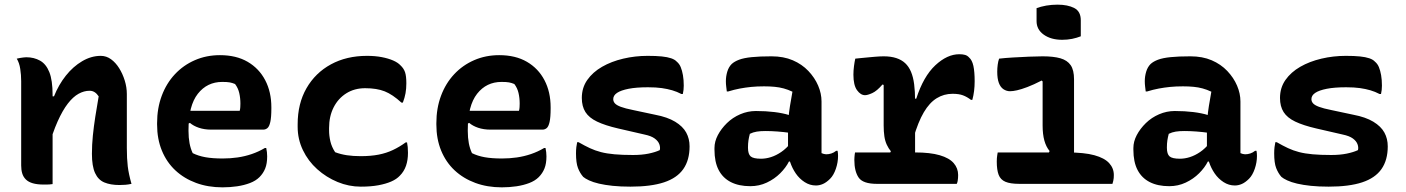

<svg xmlns="http://www.w3.org/2000/svg" viewBox="-20 -790 6040 825"><path d="M545 0Q531 3 519 4Q507 5 493 5Q455 5 428.5 -6Q402 -17 388.5 -46.5Q375 -76 375 -129Q375 -168 379 -207.5Q383 -247 389.5 -288.5Q396 -330 404 -376Q396 -388 386.5 -394Q377 -400 365 -400Q341 -400 317.5 -387Q294 -374 271.5 -345Q249 -316 227.5 -268Q206 -220 186 -149V-376H212Q232 -426 263 -465Q294 -504 333 -527Q372 -550 413 -550Q437 -550 457 -535.5Q477 -521 492 -497Q507 -473 516 -444Q525 -415 525 -386Q525 -348 525 -309Q525 -270 525 -231.5Q525 -193 525 -154Q525 -108 529 -75Q533 -42 545 0ZM206 1Q199 2 192.5 2.5Q186 3 180 3Q174 3 167 3Q140 3 121 -2.5Q102 -8 91 -19Q80 -30 75.5 -45Q71 -60 71 -79Q71 -129 71 -175.5Q71 -222 71 -266.5Q71 -311 71 -354.5Q71 -398 71 -441Q71 -468 67 -494Q63 -520 52 -538Q60 -540 66.5 -541Q73 -542 80 -543Q87 -544 93 -544Q126 -544 152 -529.5Q178 -515 192 -480Q206 -445 206 -382Q206 -317 206 -249.5Q206 -182 206 -118.5Q206 -55 206 1Z M925 -553Q995 -553 1044 -524.5Q1093 -496 1119.5 -445.5Q1146 -395 1146 -329V-324Q1146 -286 1141.5 -266Q1137 -246 1129 -239.5Q1121 -233 1111 -233H888Q858 -233 834.5 -241Q811 -249 796 -262L776 -252L780 -314H1010Q1012 -321 1012.5 -329.5Q1013 -338 1013 -345Q1013 -369 1008 -390.5Q1003 -412 990 -429Q978 -434 967 -436Q956 -438 935 -438Q870 -438 830 -387Q790 -336 790 -232V-227Q790 -198 794.5 -174.5Q799 -151 808 -132Q832 -120 862.5 -114.5Q893 -109 937 -109Q970 -109 1001 -113.5Q1032 -118 1061.5 -128Q1091 -138 1118 -154H1124Q1126 -145 1127 -136Q1128 -127 1128 -118Q1128 -87 1119.5 -66Q1111 -45 1095 -29Q1079 -13 1054 -3.5Q1029 6 999 10.5Q969 15 936 15Q874 15 822.5 -4Q771 -23 733.5 -58Q696 -93 675.5 -143Q655 -193 655 -255V-261Q655 -325 675 -378.5Q695 -432 731.5 -471Q768 -510 817.5 -531.5Q867 -553 925 -553Z M1557 -550Q1592 -550 1620.5 -544.5Q1649 -539 1669.5 -530Q1690 -521 1701 -509Q1715 -496 1720.5 -479.5Q1726 -463 1726 -432Q1726 -409 1722.5 -389.5Q1719 -370 1711 -349H1705Q1667 -384 1633 -397.5Q1599 -411 1549 -411Q1503 -411 1468 -389Q1433 -367 1413.5 -328.5Q1394 -290 1394 -240V-230Q1394 -207 1399.5 -183Q1405 -159 1420 -136Q1444 -127 1470.5 -123Q1497 -119 1530 -119Q1573 -119 1606.5 -125.5Q1640 -132 1668.5 -145.5Q1697 -159 1723 -178H1729Q1731 -168 1732 -158Q1733 -148 1733 -133Q1733 -102 1724.5 -77.5Q1716 -53 1698 -35Q1684 -20 1661 -10Q1638 0 1606 6Q1574 12 1530 12Q1479 12 1430.5 -8Q1382 -28 1343 -63Q1304 -98 1281.5 -145Q1259 -192 1259 -245V-256Q1259 -345 1297 -411Q1335 -477 1402 -513.5Q1469 -550 1557 -550Z M2125 -553Q2195 -553 2244 -524.5Q2293 -496 2319.5 -445.5Q2346 -395 2346 -329V-324Q2346 -286 2341.5 -266Q2337 -246 2329 -239.5Q2321 -233 2311 -233H2088Q2058 -233 2034.5 -241Q2011 -249 1996 -262L1976 -252L1980 -314H2210Q2212 -321 2212.5 -329.5Q2213 -338 2213 -345Q2213 -369 2208 -390.5Q2203 -412 2190 -429Q2178 -434 2167 -436Q2156 -438 2135 -438Q2070 -438 2030 -387Q1990 -336 1990 -232V-227Q1990 -198 1994.5 -174.5Q1999 -151 2008 -132Q2032 -120 2062.5 -114.5Q2093 -109 2137 -109Q2170 -109 2201 -113.5Q2232 -118 2261.5 -128Q2291 -138 2318 -154H2324Q2326 -145 2327 -136Q2328 -127 2328 -118Q2328 -87 2319.5 -66Q2311 -45 2295 -29Q2279 -13 2254 -3.5Q2229 6 2199 10.5Q2169 15 2136 15Q2074 15 2022.5 -4Q1971 -23 1933.5 -58Q1896 -93 1875.5 -143Q1855 -193 1855 -255V-261Q1855 -325 1875 -378.5Q1895 -432 1931.5 -471Q1968 -510 2017.5 -531.5Q2067 -553 2125 -553Z M2700 -124Q2738 -124 2767 -130Q2796 -136 2815 -145Q2818 -157 2813 -170.5Q2808 -184 2793 -195Q2778 -206 2749 -212L2636 -238Q2580 -251 2545.5 -267.5Q2511 -284 2495.5 -308.5Q2480 -333 2480 -369Q2480 -413 2503.5 -446.5Q2527 -480 2567 -503Q2607 -526 2658 -538Q2709 -550 2763 -550Q2799 -550 2823.5 -547.5Q2848 -545 2864 -539.5Q2880 -534 2888 -525Q2899 -516 2905 -501.5Q2911 -487 2914.5 -467Q2918 -447 2918 -422Q2918 -412 2917 -403.5Q2916 -395 2914 -386H2908Q2889 -396 2868.5 -402Q2848 -408 2823.5 -411.5Q2799 -415 2764 -415Q2714 -415 2681 -408.5Q2648 -402 2631.5 -391Q2615 -380 2615 -364Q2615 -354 2622 -346Q2629 -338 2647.5 -331Q2666 -324 2701 -317L2795 -297Q2848 -287 2881 -267Q2914 -247 2928.5 -220.5Q2943 -194 2943 -161Q2943 -102 2916 -63.5Q2889 -25 2833 -6.5Q2777 12 2689 12Q2646 12 2612.5 8.5Q2579 5 2553.5 -1Q2528 -7 2511 -15Q2494 -23 2486 -30Q2472 -46 2463.5 -68Q2455 -90 2455 -131Q2455 -146 2456.5 -158Q2458 -170 2460 -179H2466Q2492 -164 2514.5 -153.5Q2537 -143 2562 -136.5Q2587 -130 2620.5 -127Q2654 -124 2700 -124Z M3510 -354Q3510 -332 3510 -310Q3510 -288 3510 -266.5Q3510 -245 3510 -223Q3510 -201 3510 -179Q3510 -167 3510 -155.5Q3510 -144 3510 -132Q3514 -130 3520 -128.5Q3526 -127 3530 -127Q3541 -127 3552 -130.5Q3563 -134 3573 -142H3579Q3580 -136 3580.5 -131.5Q3581 -127 3581 -120Q3581 -92 3571.5 -64.5Q3562 -37 3547 -22Q3531 -6 3516 0.5Q3501 7 3486 7Q3460 7 3437.5 -7.5Q3415 -22 3399.5 -44.5Q3384 -67 3375 -94Q3366 -121 3366 -145Q3366 -168 3366 -190.5Q3366 -213 3366 -233Q3366 -257 3368 -282Q3370 -307 3374.5 -335Q3379 -363 3385 -396Q3366 -405 3347.5 -410Q3329 -415 3308.5 -417Q3288 -419 3263 -419Q3233 -419 3208 -416.5Q3183 -414 3159 -409.5Q3135 -405 3109 -397H3103Q3102 -406 3100.5 -417.5Q3099 -429 3099 -441Q3099 -462 3105 -482Q3111 -502 3124 -515Q3136 -526 3156 -533.5Q3176 -541 3210 -544.5Q3244 -548 3295 -548Q3347 -548 3386.5 -531Q3426 -514 3453.5 -485Q3481 -456 3495.5 -422Q3510 -388 3510 -354ZM3194 -155Q3194 -128 3205.5 -118Q3217 -108 3250 -108Q3271 -108 3293 -115Q3315 -122 3337 -137Q3359 -152 3379 -177L3387 -96H3370Q3357 -70 3332.5 -45.5Q3308 -21 3275 -5.5Q3242 10 3204 10Q3155 10 3120.5 -7.5Q3086 -25 3068 -59.5Q3050 -94 3050 -147V-154Q3050 -182 3064.5 -209.5Q3079 -237 3103.5 -261Q3128 -285 3160.5 -299Q3193 -313 3228 -313Q3271 -313 3307.5 -308.5Q3344 -304 3371 -295.5Q3398 -287 3409 -276Q3415 -271 3420 -262Q3425 -253 3428 -240Q3431 -227 3431 -208Q3404 -215 3375.5 -219Q3347 -223 3320 -225Q3293 -227 3269 -227Q3248 -227 3232 -224.5Q3216 -222 3202 -215Q3198 -200 3196 -186.5Q3194 -173 3194 -157Z M3800 -125 3808 -140Q3798 -152 3790.5 -168Q3783 -184 3780 -204.5Q3777 -225 3777 -251Q3777 -280 3777 -309Q3777 -338 3777 -367Q3777 -396 3777 -425L3772 -427Q3748 -399 3728 -390Q3708 -381 3697 -381Q3678 -381 3662.5 -402.5Q3647 -424 3647 -469Q3647 -487 3649.5 -506Q3652 -525 3655 -538Q3663 -539 3674 -540Q3685 -541 3695 -542Q3705 -543 3716 -544Q3727 -545 3738 -546Q3749 -547 3759.5 -547.5Q3770 -548 3777 -548Q3808 -548 3831 -540.5Q3854 -533 3869.5 -518.5Q3885 -504 3894.5 -481.5Q3904 -459 3908 -428Q3912 -397 3912 -358Q3912 -326 3912 -294.5Q3912 -263 3912 -231.5Q3912 -200 3912 -168.5Q3912 -137 3912 -105ZM3905 -366H3917Q3948 -462 3999 -509.5Q4050 -557 4102 -557Q4117 -557 4127 -554Q4137 -551 4144 -543Q4157 -532 4162.5 -507Q4168 -482 4168 -441Q4168 -419 4165.5 -399Q4163 -379 4158 -361H4152Q4135 -374 4117.5 -380.5Q4100 -387 4073 -387Q4036 -387 4005 -368Q3974 -349 3949.5 -307.5Q3925 -266 3905 -197ZM3654 -135H3912Q3977 -135 4018 -123Q4059 -111 4078 -89Q4097 -67 4097 -38Q4097 -31 4096.5 -25Q4096 -19 4095 -12.5Q4094 -6 4091 0H3748Q3688 0 3669.5 -27Q3651 -54 3651 -103Q3651 -109 3651.5 -114.5Q3652 -120 3652.5 -125.5Q3653 -131 3654 -135Z M4482 -124 4490 -141Q4475 -159 4467.5 -186Q4460 -213 4460 -251Q4460 -271 4460 -289.5Q4460 -308 4460 -327.5Q4460 -347 4460 -365.5Q4460 -384 4460 -403Q4460 -422 4460 -440L4456 -444Q4421 -426 4394.5 -416Q4368 -406 4350 -402Q4332 -398 4320 -398Q4305 -398 4292 -406.5Q4279 -415 4272 -433.5Q4265 -452 4265 -482Q4265 -497 4267 -512Q4269 -527 4273 -538Q4298 -541 4332.5 -543Q4367 -545 4401.5 -546.5Q4436 -548 4460 -548Q4507 -548 4536.5 -539.5Q4566 -531 4580.5 -510Q4595 -489 4595 -449Q4595 -414 4595 -380.5Q4595 -347 4595 -312.5Q4595 -278 4595 -243Q4595 -208 4595 -174Q4595 -140 4595 -105ZM4267 -135H4565Q4639 -135 4682.5 -123Q4726 -111 4746 -89Q4766 -67 4766 -38Q4766 -31 4765.5 -25Q4765 -19 4763.5 -12.5Q4762 -6 4760 0H4360Q4321 0 4300 -9Q4279 -18 4271 -39Q4263 -60 4263 -96Q4263 -104 4263.5 -110.5Q4264 -117 4265 -123Q4266 -129 4267 -135ZM4434 -755Q4442 -758 4453 -761Q4464 -764 4475.5 -766Q4487 -768 4499.5 -769Q4512 -770 4524 -770Q4568 -770 4596 -755.5Q4624 -741 4624 -703V-634Q4616 -631 4606.5 -628Q4597 -625 4586.5 -623Q4576 -621 4565.5 -620Q4555 -619 4544 -619Q4496 -619 4465 -641Q4434 -663 4434 -699Z M5310 -354Q5310 -332 5310 -310Q5310 -288 5310 -266.5Q5310 -245 5310 -223Q5310 -201 5310 -179Q5310 -167 5310 -155.5Q5310 -144 5310 -132Q5314 -130 5320 -128.5Q5326 -127 5330 -127Q5341 -127 5352 -130.5Q5363 -134 5373 -142H5379Q5380 -136 5380.5 -131.5Q5381 -127 5381 -120Q5381 -92 5371.5 -64.5Q5362 -37 5347 -22Q5331 -6 5316 0.5Q5301 7 5286 7Q5260 7 5237.5 -7.5Q5215 -22 5199.5 -44.5Q5184 -67 5175 -94Q5166 -121 5166 -145Q5166 -168 5166 -190.5Q5166 -213 5166 -233Q5166 -257 5168 -282Q5170 -307 5174.5 -335Q5179 -363 5185 -396Q5166 -405 5147.5 -410Q5129 -415 5108.5 -417Q5088 -419 5063 -419Q5033 -419 5008 -416.5Q4983 -414 4959 -409.5Q4935 -405 4909 -397H4903Q4902 -406 4900.5 -417.5Q4899 -429 4899 -441Q4899 -462 4905 -482Q4911 -502 4924 -515Q4936 -526 4956 -533.5Q4976 -541 5010 -544.5Q5044 -548 5095 -548Q5147 -548 5186.5 -531Q5226 -514 5253.5 -485Q5281 -456 5295.5 -422Q5310 -388 5310 -354ZM4994 -155Q4994 -128 5005.5 -118Q5017 -108 5050 -108Q5071 -108 5093 -115Q5115 -122 5137 -137Q5159 -152 5179 -177L5187 -96H5170Q5157 -70 5132.5 -45.5Q5108 -21 5075 -5.5Q5042 10 5004 10Q4955 10 4920.5 -7.5Q4886 -25 4868 -59.5Q4850 -94 4850 -147V-154Q4850 -182 4864.5 -209.5Q4879 -237 4903.5 -261Q4928 -285 4960.5 -299Q4993 -313 5028 -313Q5071 -313 5107.5 -308.5Q5144 -304 5171 -295.5Q5198 -287 5209 -276Q5215 -271 5220 -262Q5225 -253 5228 -240Q5231 -227 5231 -208Q5204 -215 5175.5 -219Q5147 -223 5120 -225Q5093 -227 5069 -227Q5048 -227 5032 -224.5Q5016 -222 5002 -215Q4998 -200 4996 -186.5Q4994 -173 4994 -157Z M5700 -124Q5738 -124 5767 -130Q5796 -136 5815 -145Q5818 -157 5813 -170.5Q5808 -184 5793 -195Q5778 -206 5749 -212L5636 -238Q5580 -251 5545.5 -267.5Q5511 -284 5495.5 -308.5Q5480 -333 5480 -369Q5480 -413 5503.5 -446.5Q5527 -480 5567 -503Q5607 -526 5658 -538Q5709 -550 5763 -550Q5799 -550 5823.5 -547.5Q5848 -545 5864 -539.5Q5880 -534 5888 -525Q5899 -516 5905 -501.5Q5911 -487 5914.5 -467Q5918 -447 5918 -422Q5918 -412 5917 -403.5Q5916 -395 5914 -386H5908Q5889 -396 5868.5 -402Q5848 -408 5823.5 -411.5Q5799 -415 5764 -415Q5714 -415 5681 -408.5Q5648 -402 5631.5 -391Q5615 -380 5615 -364Q5615 -354 5622 -346Q5629 -338 5647.5 -331Q5666 -324 5701 -317L5795 -297Q5848 -287 5881 -267Q5914 -247 5928.5 -220.5Q5943 -194 5943 -161Q5943 -102 5916 -63.5Q5889 -25 5833 -6.5Q5777 12 5689 12Q5646 12 5612.5 8.5Q5579 5 5553.5 -1Q5528 -7 5511 -15Q5494 -23 5486 -30Q5472 -46 5463.5 -68Q5455 -90 5455 -131Q5455 -146 5456.5 -158Q5458 -170 5460 -179H5466Q5492 -164 5514.5 -153.5Q5537 -143 5562 -136.5Q5587 -130 5620.5 -127Q5654 -124 5700 -124Z"/></svg>

Font: Recursive Monospace Casual
Style: Bold
Weight: 700
Version: Version 1.047